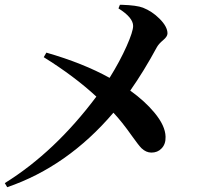

<svg xmlns="http://www.w3.org/2000/svg" viewBox="-29 -767 833 799"><path d="M1 12 -9 -5Q200 -135 372 -365Q280 -450 153 -529L164 -548Q317 -504 427 -443Q470 -512 498 -575Q525 -636 525 -659Q525 -694 464 -732L470 -747Q473 -747 479 -747Q540 -745 566 -735Q604 -720 635 -689Q668 -656 668 -628Q668 -615 650 -600Q632 -585 624 -571Q570 -471 513 -390Q574 -346 613 -299Q659 -244 660 -198Q661 -167 643 -149Q627 -132 601 -132Q579 -132 560 -150Q548 -162 521 -200Q478 -261 443 -298Q252 -74 1 12Z"/></svg>

Font: GenRyuMin TW B
Style: Regular
Weight: 700
Version: Version 1.501;PS 1;hotconv 16.6.51;makeotf.lib2.5.65220